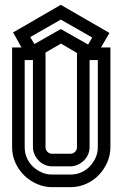

<svg xmlns="http://www.w3.org/2000/svg" viewBox="-20 -773 506 793"><path d="M350 -525V-165Q350 -149 343.5 -134.5Q337 -120 326 -109.5Q315 -99 300.5 -92.5Q286 -86 271 -86H195Q179 -86 164.5 -92.5Q150 -99 139.5 -110Q129 -121 122.5 -135.5Q116 -150 116 -165V-525H82V-165Q82 -141 91 -120.5Q100 -100 116 -85Q132 -70 152 -61Q172 -52 195 -52H271Q295 -52 315.5 -61Q336 -70 351 -86Q366 -102 375 -122Q384 -142 384 -165V-525ZM231 -692 105 -620 122 -591 231 -653 344 -589 361 -618ZM231 -753 432 -637 397 -577H436V-165Q436 -132 423 -102.5Q410 -73 388 -50Q366 -27 335.5 -13.5Q305 0 271 0H195Q163 0 133 -13Q103 -26 80 -48.5Q57 -71 43.5 -101Q30 -131 30 -165V-577H69L34 -639ZM271 -138Q282 -138 290 -146Q298 -154 298 -165V-554L232 -593L168 -556V-165Q168 -154 176 -146Q184 -138 195 -138Z"/></svg>

Font: Aurach Bi
Style: Regular
Weight: 400
Designer: Peter Wiegel
Foundry: Peter Wiegel
Version: Version 1.002